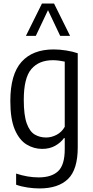

<svg xmlns="http://www.w3.org/2000/svg" viewBox="-20 -828 520 1078"><path d="M201.5 230Q170.5 230 134.8 224.8Q99 219.5 70.5 209V146.5Q135.5 168 197 168Q269.5 168 306.5 133Q343.5 98 343.5 9.5V-52.5H339Q321.5 -27.5 290.2 -9.8Q259 8 216.5 8Q170 8 129.2 -16.8Q88.5 -41.5 63.2 -100.2Q38 -159 38 -260.5Q38 -410 100.5 -480.2Q163 -550.5 281.5 -550.5Q315 -550.5 352.2 -544.5Q389.5 -538.5 416.5 -529V-1Q416.5 124 361.8 177Q307 230 201.5 230ZM239 -56Q269 -56 298 -71.2Q327 -86.5 343.5 -116V-482Q330.5 -485 312 -487.5Q293.5 -490 277 -490Q198.5 -490 156 -440.2Q113.5 -390.5 113.5 -267.5Q113.5 -181.5 130 -135.5Q146.5 -89.5 174.8 -72.8Q203 -56 239 -56ZM125.5 -626.5 215.5 -808H283.5L373.5 -626.5H318L249.5 -771L181 -626.5Z"/></svg>

Font: Encode Sans Condensed
Style: Regular
Weight: 400
Width: 3
Designer: Multiple Designers
Foundry: Impallari Type
Version: Version 3.000; ttfautohint (v1.8.3) -l 8 -r 50 -G 200 -x 14 